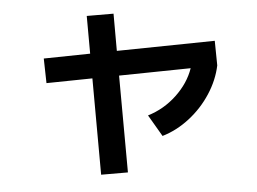

<svg xmlns="http://www.w3.org/2000/svg" viewBox="-48 -664 1034 772"><g transform="rotate(5 469.0 -278.5)"><path d="M116.2 -398.4 300.3 -434.1 273.4 -584 379.9 -602.5 406.2 -454.6 794.9 -529.3 813.5 -431.6Q811.5 -371.6 786.1 -312.3Q760.7 -252.9 717 -204.8Q673.3 -156.7 619.1 -129.9L553.7 -207Q614.7 -237.8 656.5 -293.7Q698.2 -349.6 708 -411.1L423.8 -356.4L493.2 28.3L386.7 46.9L317.9 -335.9L135.7 -300.8Z"/></g></svg>

Font: Pretendard JP SemiBold
Style: Regular
Weight: 600
Designer: Base glyphs from Inter by Rasmus Andersson; Hangeul glyphs from Noto Sans CJK(Source Han Sans) by Jang Soo-young and Kan
Foundry: Kil Hyung-jin
Version: Version 1.309